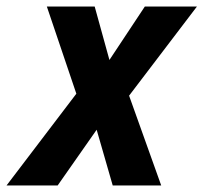

<svg xmlns="http://www.w3.org/2000/svg" viewBox="-69 -566 621 586"><path d="M-49 0 164 -280 74 -546H220L265 -383L373 -546H532L325 -274L423 0H275L226 -170L107 0Z"/></svg>

Font: Noto Sans SemiCondensed
Style: Bold Italic
Weight: 700
Width: 4
Italic angle: -12°
Designer: Monotype Design Team
Foundry: Monotype Imaging Inc.
Version: Version 2.013; ttfautohint (v1.8.4.7-5d5b)